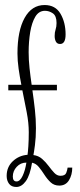

<svg xmlns="http://www.w3.org/2000/svg" viewBox="-20 -731 320 764"><path d="M45 13Q25.5 13 16 0.2Q6.5 -12.5 6.5 -31Q6.5 -66.5 31 -89.5Q55.5 -112.5 89.5 -115Q91 -123.5 92.8 -148.8Q94.5 -174 94.5 -205Q94.5 -242 86.2 -284.8Q78 -327.5 69 -371.5H13V-393.5H65Q58.5 -426 54 -457.8Q49.5 -489.5 49.5 -518.5Q49.5 -608.5 78 -659.8Q106.5 -711 157.5 -711Q200.5 -711 220.8 -676.2Q241 -641.5 241 -594Q241 -556 219 -556Q207.5 -556 202.5 -565.2Q197.5 -574.5 197.5 -588Q197.5 -602.5 201.2 -613.5Q205 -624.5 205 -639.5Q205 -668 190.2 -678Q175.5 -688 159 -688Q134.5 -688 120.5 -664.5Q106.5 -641 100.2 -603.2Q94 -565.5 94 -523Q94 -493 97.5 -460.2Q101 -427.5 106 -393.5H206.5V-371.5H109Q114.5 -333.5 118.8 -295.2Q123 -257 123 -221Q123 -183.5 119 -153.2Q115 -123 113 -114Q133 -111.5 147.5 -98.8Q162 -86 173.5 -70.5Q185 -55 196 -43.2Q207 -31.5 220.5 -31.5Q239 -31.5 243.5 -43Q248 -54.5 249 -64H267.5Q267.5 -35 254.5 -13.8Q241.5 7.5 216 7.5Q195.5 7.5 181.8 -5.2Q168 -18 157 -35.2Q146 -52.5 134.5 -66.5Q123 -80.5 107.5 -83.5Q99.5 -33.5 82.8 -10.2Q66 13 45 13ZM46 -9Q59.5 -9 70 -31.2Q80.5 -53.5 85 -84Q62 -84 46.5 -67.2Q31 -50.5 31 -28.5Q31 -9 46 -9Z"/></svg>

Font: Imbue 50pt ExtraLight
Style: Regular
Weight: 200
Designer: Tyler Finck
Foundry: Etcetera Type Company
Version: Version 1.102; ttfautohint (v1.8.3)